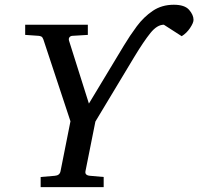

<svg xmlns="http://www.w3.org/2000/svg" viewBox="-20 -773 819 793"><path d="M147.9 0V-42L206.1 -46.9Q226.6 -48.3 230 -65.9L271 -272L159.2 -609.9Q155.8 -619.6 150.6 -622.1Q145.5 -624.5 140.1 -625L84 -628.9V-670.9H342.8V-628.9L278.8 -625Q271 -624.5 266.8 -618.9Q262.7 -613.3 265.1 -605L347.2 -345.2L491.2 -584Q516.1 -625.5 544.9 -664.3Q573.7 -703.1 611.1 -728.3Q648.4 -753.4 697.8 -753.4Q742.7 -753.4 761 -732.4Q779.3 -711.4 779.3 -690.9Q779.3 -678.7 765.1 -657.5Q751 -636.2 730.5 -623.5L656.7 -670.9Q628.9 -670.9 601.3 -636.7Q573.7 -602.5 534.7 -538.1L374 -271L333 -65.9Q329.6 -48.8 352.1 -46.9L408.2 -42V0Z"/></svg>

Font: Charis
Style: Italic
Weight: 400
Italic angle: -11°
Designer: Walt Agee, Miriam Martin, Annie Olsen, Victor Gaultney, Lorna Priest, Alan Ward, Bob Hallissy, Martin Hosken, Sharon Cor
Foundry: SIL Global
Version: Version 7.000